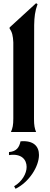

<svg xmlns="http://www.w3.org/2000/svg" viewBox="-20 -823 313 1197"><path d="M48 0H205C196 -22 192 -43 192 -80L193 -666C194 -717 198 -753 214 -797L205 -803L40 -652V-644C56 -623 61 -599 63 -559V-84C63 -44 59 -24 48 0ZM68 338 77 354C162 312 223 215 223 143C223 90 190 51 108 58C100 95 84 121 36 125V144C115 132 146 173 146 218C146 259 117 310 68 338Z"/></svg>

Font: Sinistre
Style: Bold
Weight: 700
Designer: Jules Durand
Foundry: Collletttivo
Version: Version 69.420;Glyphs 3.2 (3217)